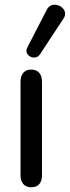

<svg xmlns="http://www.w3.org/2000/svg" viewBox="-20 -788 296 814"><path d="M67 -45V-441Q67 -466 79 -479.5Q91 -493 112 -493Q134 -493 146 -479.5Q158 -466 158 -441V-45Q158 -21 146.5 -7.5Q135 6 112 6Q91 6 79 -7.5Q67 -21 67 -45ZM124 -544Q112 -544 102 -552.5Q92 -561 92 -573Q92 -580 96 -587L178 -746Q189 -768 212 -768Q229 -768 242.5 -756.5Q256 -745 256 -730Q256 -719 249 -709L149 -557Q140 -544 124 -544Z"/></svg>

Font: SN Pro
Style: Regular
Weight: 400
Designer: Tobias Whetton
Foundry: Supernotes
Version: Version 1.003